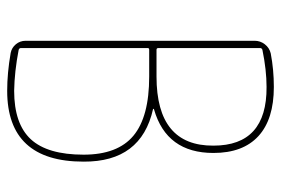

<svg xmlns="http://www.w3.org/2000/svg" viewBox="-145 -635 790 540"><g transform="rotate(90 250.0 -365.0)"><path d="M115.2 -385.7V-28.3Q115.2 -24.4 120.1 -22.5Q181.6 -10.7 235.4 -9.8Q328.1 -9.8 371.6 -56.6Q415 -103.5 415 -205.1Q415 -300.8 361.8 -345.2Q308.6 -389.6 195.3 -389.6H120.1Q115.2 -389.6 115.2 -385.7ZM115.2 -702.1V-415Q115.2 -410.2 120.1 -410.2H195.3Q390.6 -410.2 389.6 -570.3Q389.6 -720.7 224.6 -719.7Q176.8 -719.7 120.1 -708Q115.2 -706.1 115.2 -702.1ZM128.9 0Q114.3 -2.9 104.5 -14.6Q94.7 -26.4 94.7 -42V-686.5Q94.7 -702.1 104.5 -714.8Q114.3 -727.5 129.9 -731.4Q175.8 -740.2 224.6 -740.2Q315.4 -740.2 362.8 -696.8Q410.2 -653.3 410.2 -570.3Q410.2 -438.5 288.1 -403.3Q286.1 -403.3 286.1 -401.4Q286.1 -400.4 287.1 -400.4Q435.5 -367.2 434.6 -205.1Q434.6 9.8 235.4 9.8Q185.5 9.8 128.9 0Z"/></g></svg>

Font: Rounded Mgen+ 1mn thin
Style: Regular
Weight: 100
Designer: [Source Han Sans]
Ryoko NISHIZUKA  (kana & ideographs); Paul D. Hunt (Latin, Greek & Cyrillic); Wenlong ZHANG  (bopomofo
Version: Version 1.059.20150602